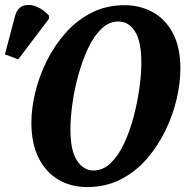

<svg xmlns="http://www.w3.org/2000/svg" viewBox="-61 -746 750 777"><path d="M291 11Q227 11 176 -18.5Q125 -48 95.5 -106.5Q66 -165 66 -250Q66 -308 82 -373.5Q98 -439 129 -501Q160 -563 205.5 -614Q251 -665 310.5 -695Q370 -725 444 -725Q505 -725 556 -697.5Q607 -670 638 -613Q669 -556 669 -467Q669 -411 654 -346Q639 -281 608.5 -218Q578 -155 533 -103Q488 -51 427.5 -20Q367 11 291 11ZM317 -56Q356 -56 387 -86Q418 -116 441 -165Q464 -214 479.5 -272.5Q495 -331 503 -388.5Q511 -446 511 -492Q511 -578 485.5 -618.5Q460 -659 418 -659Q380 -659 349 -629Q318 -599 295 -549.5Q272 -500 256 -442Q240 -384 232 -326.5Q224 -269 224 -223Q224 -135 251 -95.5Q278 -56 317 -56ZM13 -506 -41 -526 -1 -678Q8 -714 33 -722.5Q58 -731 87 -719Q116 -707 138 -682L137 -670Z"/></svg>

Font: Noto Serif ExtraCondensed ExtraBold
Style: Italic
Weight: 800
Width: 2
Italic angle: -12°
Designer: Monotype Design Team
Foundry: Monotype Imaging Inc.
Version: Version 2.013